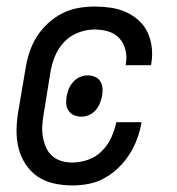

<svg xmlns="http://www.w3.org/2000/svg" viewBox="-20 -558 540 586"><path d="M201 8Q173 8 145 2Q117 -4 95 -19Q73 -34 58 -57Q43 -80 36.5 -106.5Q30 -133 30.5 -162Q31 -191 36 -219L58 -349Q62 -374 70 -398.5Q78 -423 92 -445.5Q106 -468 126 -486.5Q146 -505 169.5 -517Q193 -529 218.5 -533.5Q244 -538 269 -538Q294 -538 318 -534.5Q342 -531 363.5 -521.5Q385 -512 402.5 -496.5Q420 -481 430 -460Q440 -439 443 -414.5Q446 -390 442 -366Q442 -364 441.5 -362Q441 -360 441 -359H363Q364 -360 364 -361Q364 -362 364 -363Q368 -384 363 -405Q358 -426 344.5 -441Q331 -456 310.5 -462Q290 -468 269 -468Q244 -468 219 -458.5Q194 -449 176 -430Q158 -411 148 -387Q138 -363 134 -338L113 -208Q110 -191 109 -173.5Q108 -156 111 -139.5Q114 -123 120.5 -108Q127 -93 139.5 -82Q152 -71 168 -66.5Q184 -62 201 -62Q225 -62 249 -70.5Q273 -79 291 -97Q309 -115 319.5 -138Q330 -161 335 -185H412Q408 -160 399 -135.5Q390 -111 376 -88.5Q362 -66 342.5 -47Q323 -28 300 -15Q277 -2 251.5 3Q226 8 201 8ZM229 -202Q217 -202 207 -206Q197 -210 190.5 -218.5Q184 -227 182.5 -238Q181 -249 183 -260V-262Q185 -274 189.5 -285.5Q194 -297 202.5 -307Q211 -317 223 -322.5Q235 -328 247 -328Q258 -328 268.5 -324Q279 -320 285 -311.5Q291 -303 292.5 -292Q294 -281 292 -270V-268Q290 -256 285.5 -244.5Q281 -233 273 -223Q265 -213 253 -207.5Q241 -202 229 -202Z"/></svg>

Font: Iosevka Curly Oblique
Style: Regular
Weight: 400
Italic angle: -9°
Monospace: yes
Designer: Belleve Invis
Foundry: Belleve Invis
Version: Version 11.1.0; ttfautohint (v1.8.3)